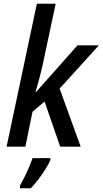

<svg xmlns="http://www.w3.org/2000/svg" viewBox="-20 -780 546 1021"><path d="M15 0 176 -760H276L206 -431Q195 -383 185 -347.5Q175 -312 169 -291H172L392 -539H506L297 -309L409 0H300L217 -240L153 -186L115 0ZM86 208Q96 190 109 164Q122 138 134 110Q146 82 153 61H248V71Q240 90 223 117.5Q206 145 185 172.5Q164 200 144 221H86Z"/></svg>

Font: Noto Sans SemiCondensed Medium
Style: Italic
Weight: 500
Width: 4
Italic angle: -12°
Designer: Monotype Design Team
Foundry: Monotype Imaging Inc.
Version: Version 2.013; ttfautohint (v1.8.4.7-5d5b)